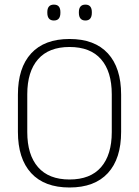

<svg xmlns="http://www.w3.org/2000/svg" viewBox="-20 -822 617 852"><path d="M288.5 10Q177 10 118.2 -54Q59.5 -118 59.5 -237V-402Q59.5 -521 118.2 -585Q177 -649 288.5 -649Q400 -649 458.8 -585Q517.5 -521 517.5 -402V-237Q517.5 -118 458.8 -54Q400 10 288.5 10ZM288.5 -25.5Q381 -25.5 428.5 -80.2Q476 -135 476 -236V-403.5Q476 -504.5 428.5 -559Q381 -613.5 288.5 -613.5Q196.5 -613.5 148.8 -559Q101 -504.5 101 -403.5V-236Q101 -135 148.8 -80.2Q196.5 -25.5 288.5 -25.5ZM219 -731Q204.5 -731 197.2 -739.8Q190 -748.5 190 -765V-768.5Q190 -784.5 197.2 -793Q204.5 -801.5 219 -801.5Q234 -801.5 241 -793Q248 -784.5 248 -768.5V-765Q248 -748.5 241 -739.8Q234 -731 219 -731ZM359 -731Q344.5 -731 337.2 -739.8Q330 -748.5 330 -765V-768.5Q330 -784.5 337.2 -793Q344.5 -801.5 359 -801.5Q373.5 -801.5 380.5 -793Q387.5 -784.5 387.5 -768.5V-765Q387.5 -748.5 380.5 -739.8Q373.5 -731 359 -731Z"/></svg>

Font: Anek Latin Medium ExtraLight
Style: Regular
Weight: 250
Version: Version 1.003